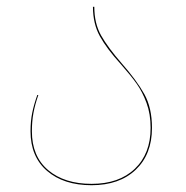

<svg xmlns="http://www.w3.org/2000/svg" viewBox="-20 -537 547 566"><path d="M339 -350Q383 -300 405.5 -259.5Q428 -219 428 -160Q428 -82 380 -36.5Q332 9 250 9Q168 9 119 -33Q70 -75 70 -150Q70 -180 75 -204.5Q80 -229 90 -257H93Q83 -228 78.5 -203.5Q74 -179 74 -150Q74 -76 122 -35.5Q170 5 250 5Q331 5 377.5 -39.5Q424 -84 424 -160Q424 -201 412 -233.5Q400 -266 383 -290Q366 -314 336 -348Q295 -393 274.5 -430Q254 -467 254 -517H258Q258 -468 278 -432.5Q298 -397 339 -350Z"/></svg>

Font: FiraGO Four
Style: Regular
Weight: 100
Designer: bBox Type
Foundry: bBox Type GmbH
Version: Version 1.001